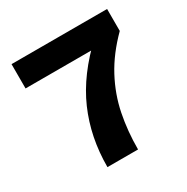

<svg xmlns="http://www.w3.org/2000/svg" viewBox="-152 -792 901 924"><g transform="rotate(-30 298.0 -330.0)"><path d="M33 -660H564V-538Q484 -458 438 -372Q392 -286 373.5 -193.5Q355 -101 355 0H185Q185 -165 246 -304.5Q307 -444 443 -570L479 -525H33Z"/></g></svg>

Font: Kantumruy Pro
Style: Bold
Weight: 700
Version: Version 1.002